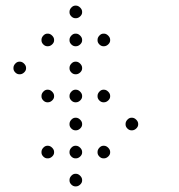

<svg xmlns="http://www.w3.org/2000/svg" viewBox="-20 -693 640 685"><path d="M249 -673Q241 -673 234.5 -666Q228 -659 228 -651V-649Q228 -641 234.5 -634.5Q241 -628 249 -628H251Q259 -628 266 -634.5Q273 -641 273 -649V-651Q273 -659 266 -666Q259 -673 251 -673ZM149 -573Q141 -573 134.5 -566Q128 -559 128 -551V-549Q128 -541 134.5 -534.5Q141 -528 149 -528H151Q159 -528 166 -534.5Q173 -541 173 -549V-551Q173 -559 166 -566Q159 -573 151 -573ZM249 -573Q241 -573 234.5 -566Q228 -559 228 -551V-549Q228 -541 234.5 -534.5Q241 -528 249 -528H251Q259 -528 266 -534.5Q273 -541 273 -549V-551Q273 -559 266 -566Q259 -573 251 -573ZM349 -573Q341 -573 334.5 -566Q328 -559 328 -551V-549Q328 -541 334.5 -534.5Q341 -528 349 -528H351Q359 -528 366 -534.5Q373 -541 373 -549V-551Q373 -559 366 -566Q359 -573 351 -573ZM49 -473Q41 -473 34.5 -466Q28 -459 28 -451V-449Q28 -441 34.5 -434.5Q41 -428 49 -428H51Q59 -428 66 -434.5Q73 -441 73 -449V-451Q73 -459 66 -466Q59 -473 51 -473ZM249 -473Q241 -473 234.5 -466Q228 -459 228 -451V-449Q228 -441 234.5 -434.5Q241 -428 249 -428H251Q259 -428 266 -434.5Q273 -441 273 -449V-451Q273 -459 266 -466Q259 -473 251 -473ZM149 -373Q141 -373 134.5 -366Q128 -359 128 -351V-349Q128 -341 134.5 -334.5Q141 -328 149 -328H151Q159 -328 166 -334.5Q173 -341 173 -349V-351Q173 -359 166 -366Q159 -373 151 -373ZM249 -373Q241 -373 234.5 -366Q228 -359 228 -351V-349Q228 -341 234.5 -334.5Q241 -328 249 -328H251Q259 -328 266 -334.5Q273 -341 273 -349V-351Q273 -359 266 -366Q259 -373 251 -373ZM349 -373Q341 -373 334.5 -366Q328 -359 328 -351V-349Q328 -341 334.5 -334.5Q341 -328 349 -328H351Q359 -328 366 -334.5Q373 -341 373 -349V-351Q373 -359 366 -366Q359 -373 351 -373ZM249 -273Q241 -273 234.5 -266Q228 -259 228 -251V-249Q228 -241 234.5 -234.5Q241 -228 249 -228H251Q259 -228 266 -234.5Q273 -241 273 -249V-251Q273 -259 266 -266Q259 -273 251 -273ZM449 -273Q441 -273 434.5 -266Q428 -259 428 -251V-249Q428 -241 434.5 -234.5Q441 -228 449 -228H451Q459 -228 466 -234.5Q473 -241 473 -249V-251Q473 -259 466 -266Q459 -273 451 -273ZM149 -173Q141 -173 134.5 -166Q128 -159 128 -151V-149Q128 -141 134.5 -134.5Q141 -128 149 -128H151Q159 -128 166 -134.5Q173 -141 173 -149V-151Q173 -159 166 -166Q159 -173 151 -173ZM249 -173Q241 -173 234.5 -166Q228 -159 228 -151V-149Q228 -141 234.5 -134.5Q241 -128 249 -128H251Q259 -128 266 -134.5Q273 -141 273 -149V-151Q273 -159 266 -166Q259 -173 251 -173ZM349 -173Q341 -173 334.5 -166Q328 -159 328 -151V-149Q328 -141 334.5 -134.5Q341 -128 349 -128H351Q359 -128 366 -134.5Q373 -141 373 -149V-151Q373 -159 366 -166Q359 -173 351 -173ZM249 -73Q241 -73 234.5 -66Q228 -59 228 -51V-49Q228 -41 234.5 -34.5Q241 -28 249 -28H251Q259 -28 266 -34.5Q273 -41 273 -49V-51Q273 -59 266 -66Q259 -73 251 -73Z"/></svg>

Font: Doto Rounded Light
Style: Regular
Weight: 300
Monospace: yes
Version: Version 1.000